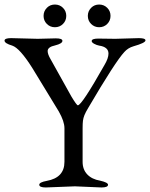

<svg xmlns="http://www.w3.org/2000/svg" viewBox="-20 -821 661 846"><path d="M382 -787Q396 -801 417 -801Q438 -801 452.5 -786.5Q467 -772 467 -751Q467 -730 452.5 -715.5Q438 -701 417 -701Q396 -701 381.5 -715.5Q367 -730 367 -751Q367 -772 382 -787ZM187 -787Q201 -801 222 -801Q243 -801 257.5 -786.5Q272 -772 272 -751Q272 -730 257.5 -715.5Q243 -701 222 -701Q201 -701 186.5 -715.5Q172 -730 172 -751Q172 -772 187 -787ZM310 0 182 5Q153 5 153 -7Q153 -18 186 -24Q264 -38 264 -108V-256Q264 -286 239 -330L122 -522Q67 -609 34 -620Q0 -630 0 -642Q0 -653 29 -653L146 -650L226 -652Q255 -652 255 -641Q255 -629 223 -621Q190 -614 190 -596Q190 -582 203 -560L295 -395Q318 -357 323 -357Q340 -357 440 -534Q458 -564 458 -585Q458 -614 417 -620Q406 -622 395 -628Q384 -634 384 -640Q384 -651 413 -651L488 -650L592 -653Q621 -653 621 -643Q621 -632 568 -617Q544 -610 528 -592Q488 -549 369 -346Q357 -326 352 -313.5Q347 -301 345.5 -289Q344 -277 344 -256V-108Q344 -74 364.5 -52.5Q385 -31 421 -25Q456 -17 456 -7Q456 5 427 5Z"/></svg>

Font: Benne
Style: Regular
Weight: 400
Designer: John-Daniel Harrington
Version: Version 1.001